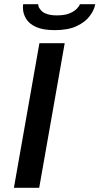

<svg xmlns="http://www.w3.org/2000/svg" viewBox="-20 -891 472 911"><path d="M46 0 167 -686H287L166 0ZM240 -748Q184 -748 151 -763Q118 -778 103.5 -802.5Q89 -827 89 -853Q89 -858 89 -862.5Q89 -867 90 -871H161Q161 -868 162 -864.5Q163 -861 164 -857Q169 -847 178.5 -838Q188 -829 206 -823.5Q224 -818 250 -818Q286 -818 308.5 -827Q331 -836 343.5 -848.5Q356 -861 359 -871H432Q427 -843 405.5 -814.5Q384 -786 343.5 -767Q303 -748 240 -748Z"/></svg>

Font: Archivo SemiExpanded Medium
Style: Italic
Weight: 500
Width: 6
Italic angle: -10°
Designer: Hector Gatti
Foundry: Omnibus-Type
Version: Version 2.001